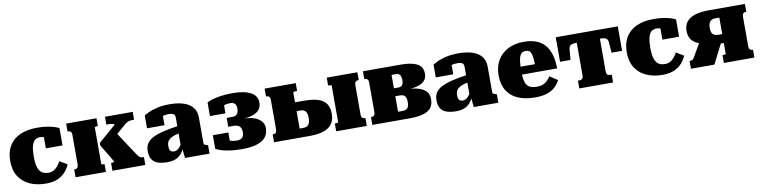

<svg xmlns="http://www.w3.org/2000/svg" viewBox="-15 -1228 7573 1914"><g transform="rotate(-10 3771.5 -271.0)"><path d="M389 -91Q418 -91 441 -104.5Q464 -118 481.5 -140Q499 -162 512 -186L588 -140Q568 -94 535.5 -60Q503 -26 456 -7.5Q409 11 346 11Q253 11 182 -20.5Q111 -52 70.5 -115Q30 -178 30 -272Q30 -364 68.5 -426.5Q107 -489 178.5 -521Q250 -553 351 -553Q410 -553 454.5 -545.5Q499 -538 528.5 -528Q558 -518 571 -510V-335H402V-495Q417 -496 424 -487Q431 -478 433 -466Q435 -454 432.5 -443.5Q430 -433 426 -431Q413 -442 399.5 -448.5Q386 -455 364 -455Q330 -455 309 -436Q288 -417 278.5 -376.5Q269 -336 269 -272Q269 -223 276 -188.5Q283 -154 297.5 -132.5Q312 -111 334.5 -101Q357 -91 389 -91Z M686 -125V-418Q686 -445 675.5 -454.5Q665 -464 646 -464H644V-543H951V-464H947Q941 -464 934.5 -463Q928 -462 923.5 -460.5Q919 -459 919 -456V-86Q919 -84 923.5 -82Q928 -80 934.5 -79.5Q941 -79 947 -79H951V0H644V-79H646Q665 -79 675.5 -88.5Q686 -98 686 -125ZM1350 0H1017V-79H1021Q1028 -79 1035 -79.5Q1042 -80 1046 -82.5Q1050 -85 1050 -88L941 -270V-295L1118 -448Q1118 -454 1107 -457.5Q1096 -461 1080 -462.5Q1064 -464 1049 -464H1037V-543H1318V-464H1307Q1286 -464 1269.5 -460Q1253 -456 1240 -448Q1227 -440 1213 -427L1043 -278L1105 -388L1286 -113Q1295 -99 1305 -91.5Q1315 -84 1325.5 -81.5Q1336 -79 1348 -79H1350Z M1743 -327V-254Q1708 -247 1684 -238.5Q1660 -230 1645 -219.5Q1630 -209 1622 -197.5Q1614 -186 1611 -172.5Q1608 -159 1608 -145Q1608 -121 1613.5 -107.5Q1619 -94 1630.5 -88.5Q1642 -83 1658 -83Q1673 -83 1686.5 -90.5Q1700 -98 1714 -114Q1728 -130 1743 -157L1753 -110Q1733 -65 1708.5 -39Q1684 -13 1650.5 -1Q1617 11 1571 11Q1512 11 1473 -4Q1434 -19 1415.5 -50Q1397 -81 1397 -131Q1397 -175 1416 -206Q1435 -237 1476 -259Q1517 -281 1583 -297.5Q1649 -314 1743 -327ZM1752 0 1740 -106 1731 -101V-412Q1731 -425 1726 -436Q1721 -447 1707.5 -453Q1694 -459 1667 -459Q1629 -459 1604 -449Q1579 -439 1571 -427Q1560 -431 1556.5 -438.5Q1553 -446 1558 -454.5Q1563 -463 1575 -468.5Q1587 -474 1607 -473V-357H1430V-487Q1446 -497 1480 -513Q1514 -529 1567 -541.5Q1620 -554 1692 -554Q1756 -554 1805.5 -542.5Q1855 -531 1889 -508.5Q1923 -486 1940.5 -452Q1958 -418 1958 -372V-114Q1958 -106 1961.5 -101.5Q1965 -97 1972.5 -94.5Q1980 -92 1992 -88L2000 -86V0Z M2290 -81Q2329 -81 2346.5 -99Q2364 -117 2364 -155Q2364 -180 2355.5 -197Q2347 -214 2330 -222.5Q2313 -231 2287 -231H2230V-321H2287Q2312 -321 2326 -330.5Q2340 -340 2345.5 -356.5Q2351 -373 2351 -396Q2351 -428 2336 -444Q2321 -460 2290 -460Q2271 -460 2255.5 -457.5Q2240 -455 2227.5 -449.5Q2215 -444 2204 -434Q2200 -436 2197.5 -444.5Q2195 -453 2196 -463Q2197 -473 2204 -481.5Q2211 -490 2226 -493V-368H2069V-506Q2085 -515 2119 -526Q2153 -537 2205 -545.5Q2257 -554 2325 -554Q2408 -554 2464 -538.5Q2520 -523 2549 -492.5Q2578 -462 2578 -415Q2578 -371 2553 -342Q2528 -313 2483 -299Q2438 -285 2379 -285L2401 -313V-258L2382 -286Q2428 -286 2467.5 -278Q2507 -270 2536 -253Q2565 -236 2581 -211Q2597 -186 2597 -153Q2597 -96 2565.5 -59.5Q2534 -23 2474.5 -5.5Q2415 12 2330 12Q2256 12 2202.5 4Q2149 -4 2114 -16Q2079 -28 2064 -37V-175H2221V-50Q2206 -53 2199 -62Q2192 -71 2191 -80.5Q2190 -90 2192.5 -98.5Q2195 -107 2199 -109Q2211 -99 2225 -92.5Q2239 -86 2255 -83.5Q2271 -81 2290 -81Z M3317 -86V-455Q3317 -459 3311.5 -460.5Q3306 -462 3299 -463Q3292 -464 3286 -464H3282V-543H3592V-464H3590Q3572 -464 3561 -454.5Q3550 -445 3550 -418V-125Q3550 -98 3561 -88.5Q3572 -79 3590 -79H3592V0H3282V-79H3286Q3292 -79 3299 -79.5Q3306 -80 3311.5 -82Q3317 -84 3317 -86ZM2928 -90H2964Q3002 -90 3018.5 -112.5Q3035 -135 3035 -180Q3035 -225 3019 -245.5Q3003 -266 2969 -266H2911V-356H3021Q3151 -356 3210 -314.5Q3269 -273 3269 -179Q3269 -87 3205 -43.5Q3141 0 3016 0H2653V-79H2655Q2674 -79 2684.5 -88.5Q2695 -98 2695 -125V-418Q2695 -445 2684.5 -454.5Q2674 -464 2655 -464H2653V-543H2968V-464H2959Q2953 -464 2946 -463Q2939 -462 2933.5 -460.5Q2928 -459 2928 -456Z M3648 -543H4032Q4139 -543 4196 -513.5Q4253 -484 4253 -413Q4253 -368 4227.5 -341Q4202 -314 4157 -301.5Q4112 -289 4054 -287L4074 -317V-261L4055 -291Q4115 -289 4163.5 -275.5Q4212 -262 4240.5 -232.5Q4269 -203 4269 -152Q4269 -70 4209 -35Q4149 0 4038 0H3648V-79H3650Q3669 -79 3679.5 -88.5Q3690 -98 3690 -125V-418Q3690 -445 3679.5 -454.5Q3669 -464 3650 -464H3648ZM3923 -85H3968Q4004 -85 4019.5 -103Q4035 -121 4035 -163Q4035 -207 4019.5 -224.5Q4004 -242 3968 -242H3876V-322H3967Q3986 -322 3997.5 -329Q4009 -336 4014.5 -351Q4020 -366 4020 -390Q4020 -425 4007 -441.5Q3994 -458 3967 -458H3923Z M4666 -327V-254Q4631 -247 4607 -238.5Q4583 -230 4568 -219.5Q4553 -209 4545 -197.5Q4537 -186 4534 -172.5Q4531 -159 4531 -145Q4531 -121 4536.5 -107.5Q4542 -94 4553.5 -88.5Q4565 -83 4581 -83Q4596 -83 4609.5 -90.5Q4623 -98 4637 -114Q4651 -130 4666 -157L4676 -110Q4656 -65 4631.5 -39Q4607 -13 4573.5 -1Q4540 11 4494 11Q4435 11 4396 -4Q4357 -19 4338.5 -50Q4320 -81 4320 -131Q4320 -175 4339 -206Q4358 -237 4399 -259Q4440 -281 4506 -297.5Q4572 -314 4666 -327ZM4675 0 4663 -106 4654 -101V-412Q4654 -425 4649 -436Q4644 -447 4630.5 -453Q4617 -459 4590 -459Q4552 -459 4527 -449Q4502 -439 4494 -427Q4483 -431 4479.5 -438.5Q4476 -446 4481 -454.5Q4486 -463 4498 -468.5Q4510 -474 4530 -473V-357H4353V-487Q4369 -497 4403 -513Q4437 -529 4490 -541.5Q4543 -554 4615 -554Q4679 -554 4728.5 -542.5Q4778 -531 4812 -508.5Q4846 -486 4863.5 -452Q4881 -418 4881 -372V-114Q4881 -106 4884.5 -101.5Q4888 -97 4895.5 -94.5Q4903 -92 4915 -88L4923 -86V0Z M5203 -269Q5203 -220 5209 -185.5Q5215 -151 5229.5 -130Q5244 -109 5269 -99.5Q5294 -90 5330 -90Q5366 -90 5391 -100Q5416 -110 5435 -128.5Q5454 -147 5469 -171L5549 -119Q5527 -76 5493 -46.5Q5459 -17 5410.5 -2.5Q5362 12 5295 12Q5193 12 5120.5 -20Q5048 -52 5010.5 -114.5Q4973 -177 4973 -268Q4973 -355 5010.5 -419Q5048 -483 5116.5 -518.5Q5185 -554 5276 -554Q5349 -554 5402 -534Q5455 -514 5489.5 -474Q5524 -434 5541.5 -374.5Q5559 -315 5560 -235H5147V-315H5368L5350 -283Q5349 -340 5345 -375Q5341 -410 5333.5 -428.5Q5326 -447 5312.5 -454Q5299 -461 5281 -461Q5261 -461 5246.5 -453Q5232 -445 5222 -424Q5212 -403 5207.5 -365.5Q5203 -328 5203 -269Z M5924 -453V-543H6228V-295H6122L6113 -403Q6112 -420 6104.5 -431Q6097 -442 6081.5 -447.5Q6066 -453 6037 -453ZM5905 -453H5791Q5762 -453 5746.5 -447.5Q5731 -442 5724 -431Q5717 -420 5715 -403L5706 -295H5600V-543H5905ZM6031 -125Q6031 -98 6041.5 -88.5Q6052 -79 6070 -79H6085V0H5743V-79H5758Q5776 -79 5786.5 -88.5Q5797 -98 5797 -125V-543H6031Z M6630 -91Q6659 -91 6682 -104.5Q6705 -118 6722.5 -140Q6740 -162 6753 -186L6829 -140Q6809 -94 6776.5 -60Q6744 -26 6697 -7.5Q6650 11 6587 11Q6494 11 6423 -20.5Q6352 -52 6311.5 -115Q6271 -178 6271 -272Q6271 -364 6309.5 -426.5Q6348 -489 6419.5 -521Q6491 -553 6592 -553Q6651 -553 6695.5 -545.5Q6740 -538 6769.5 -528Q6799 -518 6812 -510V-335H6643V-495Q6658 -496 6665 -487Q6672 -478 6674 -466Q6676 -454 6673.5 -443.5Q6671 -433 6667 -431Q6654 -442 6640.5 -448.5Q6627 -455 6605 -455Q6571 -455 6550 -436Q6529 -417 6519.5 -376.5Q6510 -336 6510 -272Q6510 -223 6517 -188.5Q6524 -154 6538.5 -132.5Q6553 -111 6575.5 -101Q6598 -91 6630 -91Z M7240 -453H7203Q7163 -453 7145.5 -432Q7128 -411 7128 -367Q7128 -324 7145.5 -305Q7163 -286 7201 -286H7257V-196H7143L7120 -216Q7049 -219 6998.5 -236.5Q6948 -254 6921.5 -288.5Q6895 -323 6895 -377Q6895 -434 6923.5 -470.5Q6952 -507 7008.5 -525Q7065 -543 7148 -543H7515V-464H7513Q7495 -464 7484.5 -454.5Q7474 -445 7474 -418V-125Q7474 -98 7484.5 -88.5Q7495 -79 7513 -79H7515V0H7206V-79H7210Q7216 -79 7223 -79.5Q7230 -80 7235 -82Q7240 -84 7240 -87ZM7014 -268 7217 -210 7110 0H6873V-79H6876Q6889 -79 6897 -82Q6905 -85 6911 -91.5Q6917 -98 6923 -109Z"/></g></svg>

Font: Roboto Serif Black
Style: Regular
Weight: 900
Designer: Greg Gazdowicz
Foundry: Commercial Type
Version: Version 1.008